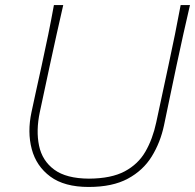

<svg xmlns="http://www.w3.org/2000/svg" viewBox="-20 -733 774 762"><path d="M332 9Q235.5 9 179.8 -32.2Q124 -73.5 106 -141.2Q88 -209 105 -288Q111 -317.5 122 -366.8Q133 -416 145.5 -473.5Q160 -539.5 171.5 -596Q183 -652.5 194 -713H231Q217 -652.5 204.5 -595.8Q192 -539 177.5 -472.5L138 -288Q122.5 -214.5 135 -154.8Q147.5 -95 195.2 -59.8Q243 -24.5 333 -24Q421.5 -24.5 475 -53Q528.5 -81.5 557.2 -131.5Q586 -181.5 600 -247L648.5 -473Q663 -540 674.5 -597Q686 -654 697 -713H734Q720 -654 707.5 -596.8Q695 -539.5 680.5 -472.5Q665.5 -402 652 -336.8Q638.5 -271.5 631 -236Q616.5 -167.5 582.2 -112Q548 -56.5 487.2 -23.8Q426.5 9 332 9Z"/></svg>

Font: Commissioner Flair Thin
Style: Italic
Weight: 100
Italic angle: -12°
Designer: Kostas Bartsokas
Foundry: Kostas Bartsokas
Version: Version 1.000; ttfautohint (v1.8.3)